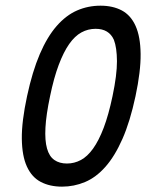

<svg xmlns="http://www.w3.org/2000/svg" viewBox="-20 -660 525 689"><path d="M340.8 -639.6Q384.8 -639.6 417 -622.6Q449.2 -605.5 466.6 -566.9Q483.9 -528.3 484.6 -466.6Q485.4 -404.8 466.3 -314.9Q446.8 -223.6 419.4 -161.6Q392.1 -99.6 358.4 -61.5Q324.7 -23.4 285.2 -6.8Q245.6 9.8 202.6 9.8Q158.7 9.8 126.5 -7.1Q94.2 -23.9 76.7 -62Q59.1 -100.1 58.3 -162.1Q57.6 -224.1 77.1 -314.9Q96.2 -403.8 122.8 -465.8Q149.4 -527.8 183.1 -566.4Q216.8 -605 256.3 -622.3Q295.9 -639.6 340.8 -639.6ZM388.7 -517.1Q371.1 -556.6 323.2 -556.6Q295.9 -556.6 272.2 -543.7Q248.5 -530.8 228.3 -502Q208 -473.1 190.7 -427Q173.3 -380.9 159.7 -314.9Q145.5 -248 143.1 -201.9Q140.6 -155.8 148.7 -127.2Q156.7 -98.6 175 -85.9Q193.4 -73.2 220.2 -73.2Q246.6 -73.2 270 -85.7Q293.5 -98.1 314 -126.7Q334.5 -155.3 352.1 -201.4Q369.6 -247.6 383.8 -314.9Q399.9 -391.6 399.7 -440.4Q399.4 -489.3 388.7 -517.1Z"/></svg>

Font: Fibel Nord
Style: Bold Italic
Weight: 700
Designer: Peter Wiegel
Foundry: Peter Wioegel
Version: Version 000.000